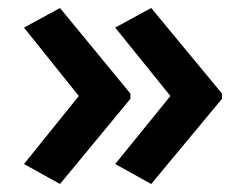

<svg xmlns="http://www.w3.org/2000/svg" viewBox="-20 -510 615 480"><path d="M535 -263V-276L358 -490L268 -441L406 -270L268 -100L358 -50ZM306 -263V-276L130 -490L40 -441L177 -270L40 -100L130 -50Z"/></svg>

Font: Noto Sans Arabic SemBd
Style: Regular
Weight: 600
Designer: Monotype Design Team, Nadine Chahine, Nizar Qandah and Khaled Hosny
Foundry: Monotype Imaging Inc.
Version: Version 2.012